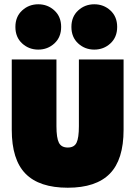

<svg xmlns="http://www.w3.org/2000/svg" viewBox="-20 -834 633 898"><path d="M297 44Q164 44 99.5 -21.5Q35 -87 35 -227V-556H244V-244Q244 -189 255.5 -166.5Q267 -144 297 -144Q327 -144 338 -166.5Q349 -189 349 -244V-556H558V-227Q558 -87 493.5 -21.5Q429 44 297 44ZM234.5 -785Q266 -756 266 -708Q266 -660 234.5 -631Q203 -602 159 -602Q115 -602 83.5 -631Q52 -660 52 -708Q52 -756 83.5 -785Q115 -814 159 -814Q203 -814 234.5 -785ZM496.5 -785Q528 -756 528 -708Q528 -660 496.5 -631Q465 -602 421 -602Q377 -602 345.5 -631Q314 -660 314 -708Q314 -756 345.5 -785Q377 -814 421 -814Q465 -814 496.5 -785Z"/></svg>

Font: Repo
Style: ExtraBlack
Weight: 1000
Designer: Stefan Peev
Foundry: Context Ltd
Version: Version 001.000